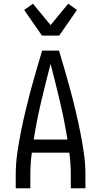

<svg xmlns="http://www.w3.org/2000/svg" viewBox="-20 -1005 540 1025"><path d="M64 0V-74Q64 -130 72 -186Q80 -242 91 -297.5Q102 -353 115 -408Q128 -463 142.5 -517.5Q157 -572 173 -626.5Q189 -681 205 -735H295Q311 -681 327 -626.5Q343 -572 357.5 -517.5Q372 -463 385 -408Q398 -353 409 -297.5Q420 -242 428 -186Q436 -130 436 -74V0H358V-74Q358 -103 356 -132Q354 -161 350 -190H150Q146 -161 144 -132Q142 -103 142 -74V0ZM160 -260H340Q324 -362 300 -463Q276 -564 250 -664Q224 -564 200 -463Q176 -362 160 -260ZM204 -815 109 -952 156 -985 250 -871 344 -985 391 -952 296 -815Z"/></svg>

Font: Iosevka Term Curly
Style: Regular
Weight: 400
Designer: Belleve Invis
Foundry: Belleve Invis
Version: Version 32.3.0